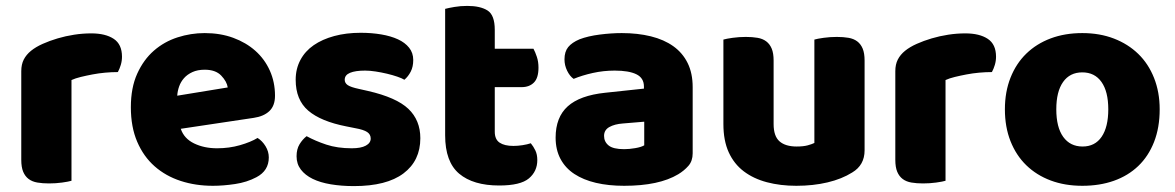

<svg xmlns="http://www.w3.org/2000/svg" viewBox="-20 -613 3977 650"><path d="M222 -1Q212 2 190.5 5Q169 8 146 8Q124 8 106.5 5Q89 2 77 -7Q65 -16 58.5 -31.5Q52 -47 52 -72V-372Q52 -395 60.5 -411.5Q69 -428 85 -441Q101 -454 124.5 -464.5Q148 -475 175 -483Q202 -491 231 -495.5Q260 -500 289 -500Q337 -500 365 -481.5Q393 -463 393 -421Q393 -407 389 -393.5Q385 -380 379 -369Q358 -369 336 -367Q314 -365 293 -361Q272 -357 253.5 -352.5Q235 -348 222 -342Z M701 16Q642 16 591.5 -0.5Q541 -17 503.5 -50Q466 -83 444.5 -133Q423 -183 423 -250Q423 -316 444.5 -363.5Q466 -411 501 -441.5Q536 -472 581 -486.5Q626 -501 673 -501Q726 -501 769.5 -485Q813 -469 844.5 -441Q876 -413 893.5 -374Q911 -335 911 -289Q911 -255 892 -237Q873 -219 839 -214L592 -177Q603 -144 637 -127.5Q671 -111 715 -111Q756 -111 792.5 -121.5Q829 -132 852 -146Q868 -136 879 -118Q890 -100 890 -80Q890 -35 848 -13Q816 4 776 10Q736 16 701 16ZM673 -377Q649 -377 631.5 -369Q614 -361 603 -348.5Q592 -336 586.5 -320.5Q581 -305 580 -289L751 -317Q748 -337 729 -357Q710 -377 673 -377Z M1403 -145Q1403 -69 1346 -26Q1289 17 1178 17Q1136 17 1100 11Q1064 5 1038.5 -7.5Q1013 -20 998.5 -39Q984 -58 984 -84Q984 -108 994 -124.5Q1004 -141 1018 -152Q1047 -136 1084.5 -123.5Q1122 -111 1171 -111Q1202 -111 1218.5 -120Q1235 -129 1235 -144Q1235 -158 1223 -166Q1211 -174 1183 -179L1153 -185Q1066 -202 1023.5 -238.5Q981 -275 981 -343Q981 -380 997 -410Q1013 -440 1042 -460Q1071 -480 1111.5 -491Q1152 -502 1201 -502Q1238 -502 1270.5 -496.5Q1303 -491 1327 -480Q1351 -469 1365 -451.5Q1379 -434 1379 -410Q1379 -387 1370.5 -370.5Q1362 -354 1349 -343Q1341 -348 1325 -353.5Q1309 -359 1290 -363.5Q1271 -368 1251.5 -371Q1232 -374 1216 -374Q1183 -374 1165 -366.5Q1147 -359 1147 -343Q1147 -332 1157 -325Q1167 -318 1195 -312L1226 -305Q1322 -283 1362.5 -244.5Q1403 -206 1403 -145Z M1655 -167Q1655 -141 1671.5 -130Q1688 -119 1718 -119Q1733 -119 1749 -121.5Q1765 -124 1777 -128Q1786 -117 1792.5 -103.5Q1799 -90 1799 -71Q1799 -33 1770.5 -9Q1742 15 1670 15Q1582 15 1534.5 -25Q1487 -65 1487 -155V-583Q1498 -586 1518.5 -589.5Q1539 -593 1562 -593Q1606 -593 1630.5 -577.5Q1655 -562 1655 -512V-448H1786Q1792 -437 1797.5 -420.5Q1803 -404 1803 -384Q1803 -349 1787.5 -333.5Q1772 -318 1746 -318H1655Z M2093 -108Q2110 -108 2130.5 -111.5Q2151 -115 2161 -121V-201L2089 -195Q2061 -193 2043 -183Q2025 -173 2025 -153Q2025 -133 2040.5 -120.5Q2056 -108 2093 -108ZM2085 -501Q2139 -501 2183.5 -490Q2228 -479 2259.5 -456.5Q2291 -434 2308 -399.5Q2325 -365 2325 -318V-94Q2325 -68 2310.5 -51.5Q2296 -35 2276 -23Q2211 16 2093 16Q2040 16 1997.5 6Q1955 -4 1924.5 -24Q1894 -44 1877.5 -75Q1861 -106 1861 -147Q1861 -216 1902 -253Q1943 -290 2029 -299L2160 -313V-320Q2160 -349 2134.5 -361.5Q2109 -374 2061 -374Q2023 -374 1987 -366Q1951 -358 1922 -346Q1909 -355 1900 -373.5Q1891 -392 1891 -412Q1891 -438 1903.5 -453.5Q1916 -469 1942 -480Q1971 -491 2010.5 -496Q2050 -501 2085 -501Z M2429 -479Q2439 -482 2460.5 -485Q2482 -488 2505 -488Q2527 -488 2544.5 -485Q2562 -482 2574 -473Q2586 -464 2592.5 -448.5Q2599 -433 2599 -408V-193Q2599 -152 2619 -134.5Q2639 -117 2677 -117Q2700 -117 2714.5 -121Q2729 -125 2737 -129V-479Q2747 -482 2768.5 -485Q2790 -488 2813 -488Q2835 -488 2852.5 -485Q2870 -482 2882 -473Q2894 -464 2900.5 -448.5Q2907 -433 2907 -408V-104Q2907 -54 2865 -29Q2830 -7 2781.5 4.5Q2733 16 2676 16Q2622 16 2576.5 4Q2531 -8 2498 -33Q2465 -58 2447 -97.5Q2429 -137 2429 -193Z M3181 -1Q3171 2 3149.5 5Q3128 8 3105 8Q3083 8 3065.5 5Q3048 2 3036 -7Q3024 -16 3017.5 -31.5Q3011 -47 3011 -72V-372Q3011 -395 3019.5 -411.5Q3028 -428 3044 -441Q3060 -454 3083.5 -464.5Q3107 -475 3134 -483Q3161 -491 3190 -495.5Q3219 -500 3248 -500Q3296 -500 3324 -481.5Q3352 -463 3352 -421Q3352 -407 3348 -393.5Q3344 -380 3338 -369Q3317 -369 3295 -367Q3273 -365 3252 -361Q3231 -357 3212.5 -352.5Q3194 -348 3181 -342Z M3906 -243Q3906 -181 3887 -132.5Q3868 -84 3833.5 -51Q3799 -18 3751 -1Q3703 16 3644 16Q3585 16 3537 -2Q3489 -20 3454.5 -53.5Q3420 -87 3401 -135Q3382 -183 3382 -243Q3382 -302 3401 -350Q3420 -398 3454.5 -431.5Q3489 -465 3537 -483Q3585 -501 3644 -501Q3703 -501 3751 -482.5Q3799 -464 3833.5 -430.5Q3868 -397 3887 -349Q3906 -301 3906 -243ZM3556 -243Q3556 -182 3579.5 -149.5Q3603 -117 3645 -117Q3687 -117 3709.5 -150Q3732 -183 3732 -243Q3732 -303 3709 -335.5Q3686 -368 3644 -368Q3602 -368 3579 -335.5Q3556 -303 3556 -243Z"/></svg>

Font: Baloo
Style: Regular
Weight: 400
Designer: Sarang Kulkarni and Ek Type
Foundry: Ek Type
Version: Version 1.100;PS 1.000;hotconv 1.0.88;makeotf.lib2.5.647800;